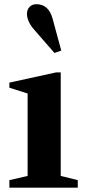

<svg xmlns="http://www.w3.org/2000/svg" viewBox="-20 -870 396 890"><path d="M23.5 0V-35L108 -54.5V-436.5L23.5 -463.5V-487L240.5 -534.5H261.5V-54.5L340.5 -35V0ZM232.5 -624.5 137 -734Q120 -753.5 112.5 -772Q105 -790.5 105 -805.5Q105 -825.5 117 -838Q129 -850.5 149 -850.5Q205 -850.5 223.5 -784.5L264 -635.5Z"/></svg>

Font: Libre Caslon Text
Style: Bold
Weight: 700
Designer: Pablo Impallari, Rodrigo Fuenzalida, Katja Schimmel
Foundry: Pablo Impallari, Rodrigo Fuenzalida
Version: Version 2.000